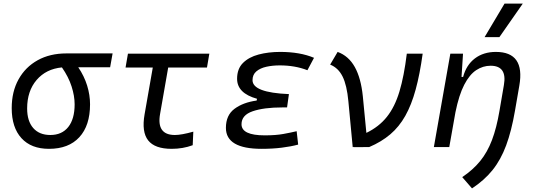

<svg xmlns="http://www.w3.org/2000/svg" viewBox="-20 -815 2970 1064"><path d="M251.5 9.8Q152.8 9.8 98.9 -49.3Q44.9 -108.4 44.9 -215.8Q44.9 -307.1 82.8 -375.2Q120.6 -443.4 188.7 -481.2Q256.8 -519 348.1 -519H604L590.3 -442.4H413.6Q446.8 -393.1 462.9 -340.8Q479 -288.6 479 -236.8Q479 -119.1 419.7 -54.7Q360.4 9.8 251.5 9.8ZM323.2 -441.4Q235.4 -433.1 182.9 -371.8Q130.4 -310.5 130.4 -213.9Q130.4 -144 164.1 -105.5Q197.8 -66.9 258.8 -66.9Q323.2 -66.9 358.4 -111.3Q393.6 -155.8 393.6 -236.8Q393.6 -283.2 376.7 -335.9Q359.9 -388.7 323.2 -441.4Z M931.2 9.8Q837.9 9.8 801 -37.1Q764.2 -84 781.2 -181.2L826.7 -440.9H675.8L689 -517.6H1140.1L1127 -440.9H912.1L867.2 -184.1Q846.2 -66.9 949.2 -66.9Q985.8 -66.9 1051.3 -85.4L1047.9 -10.3Q993.7 9.8 931.2 9.8Z M1430.2 9.8Q1231.9 9.8 1231.9 -106.4Q1231.9 -176.8 1279.8 -212.2Q1327.6 -247.6 1402.3 -257.8L1404.3 -267.6Q1293.9 -298.3 1293.9 -378.4Q1293.9 -433.6 1326.4 -466.1Q1358.9 -498.5 1413.1 -512.9Q1467.3 -527.3 1532.7 -527.3Q1642.6 -527.3 1720.2 -494.6L1683.6 -425.8Q1615.2 -452.6 1530.3 -452.6Q1490.7 -452.6 1456.3 -445.1Q1421.9 -437.5 1400.6 -419.4Q1379.4 -401.4 1379.4 -370.6Q1379.4 -301.8 1581.1 -293.5L1570.8 -219.7H1544.9Q1442.4 -219.7 1380.4 -198.5Q1318.4 -177.2 1318.4 -126.5Q1318.4 -64.9 1447.3 -64.9Q1507.8 -64.9 1549.6 -72.5Q1591.3 -80.1 1624 -87.9L1632.3 -13.7Q1592.3 -2.9 1541.3 3.4Q1490.2 9.8 1430.2 9.8Z M1934.6 0.5 1910.6 -253.4Q1902.3 -343.3 1878.4 -391.1Q1854.5 -439 1809.6 -457L1851.1 -527.3Q1912.1 -504.9 1946.3 -443.4Q1980.5 -381.8 1990.7 -281.2L2010.3 -78.6Q2080.1 -112.3 2124 -167.5Q2168 -222.7 2193.6 -307.9Q2219.2 -393.1 2234.4 -517.6H2322.3Q2306.6 -403.3 2283.4 -318.6Q2260.3 -233.9 2226.1 -173.1Q2191.9 -112.3 2142.8 -70.6Q2093.8 -28.8 2025.9 0L1938.5 0.5L1939.9 -1.5Z M2384.3 0 2475.6 -517.6H2545.9L2537.6 -388.7H2546.4Q2564 -455.1 2611.6 -491.2Q2659.2 -527.3 2728 -527.3Q2890.6 -527.3 2857.9 -340.3L2834 -202.1Q2814.5 -88.9 2784.9 -9.3Q2755.4 70.3 2709.7 127.2Q2664.1 184.1 2595.7 229L2541.5 166.5Q2601.1 126.5 2640.9 77.6Q2680.7 28.8 2706.3 -38.6Q2731.9 -106 2748 -201.2L2772.5 -344.2Q2791 -450.7 2698.7 -450.7Q2656.2 -450.7 2619.1 -426.3Q2582 -401.9 2552.7 -345.5Q2523.4 -289.1 2503.9 -192.9L2469.7 0ZM2665.5 -609.4 2775.9 -794.9H2877L2747.6 -609.4Z"/></svg>

Font: Cascadia Mono PL SemiLight
Style: Italic
Weight: 350
Italic angle: -10°
Monospace: yes
Designer: Aaron Bell
Foundry: Saja Typeworks
Version: Version 2404.023; ttfautohint (v1.8.4)